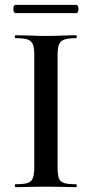

<svg xmlns="http://www.w3.org/2000/svg" viewBox="-20 -770 379 790"><path d="M293 -12Q296 -12 296 -6Q296 0 293 0Q261 0 242 -1L168 -2L96 -1Q77 0 44 0Q41 0 41 -6Q41 -12 44 -12Q78 -12 93.5 -17Q109 -22 115 -36.5Q121 -51 121 -81V-544Q121 -574 115 -588Q109 -602 93.5 -607.5Q78 -613 44 -613Q41 -613 41 -619Q41 -625 44 -625L96 -624Q140 -622 168 -622Q199 -622 243 -624L293 -625Q296 -625 296 -619Q296 -613 293 -613Q260 -613 244 -607Q228 -601 222.5 -586.5Q217 -572 217 -542V-81Q217 -50 222.5 -36Q228 -22 243.5 -17Q259 -12 293 -12ZM35 -733Q35 -740 37 -745Q39 -750 43 -750H294Q298 -750 300.5 -745Q303 -740 303 -733Q303 -726 300.5 -721Q298 -716 294 -716H43Q39 -716 37 -721.5Q35 -727 35 -733Z"/></svg>

Font: Cormorant SC SemiBold
Style: Regular
Weight: 600
Designer: Christian Thalmann (Catharsis Fonts)
Foundry: Catharsis Fonts
Version: Version 4.000